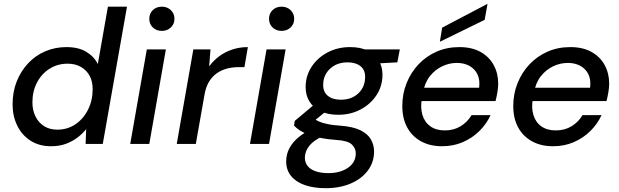

<svg xmlns="http://www.w3.org/2000/svg" viewBox="-20 -755 3249 1007"><path d="M248 12Q185 12 139.5 -17.5Q94 -47 70 -97Q46 -147 46 -207Q46 -273 67.5 -327.5Q89 -382 127.5 -423Q166 -464 217.5 -486Q269 -508 328 -508Q392 -508 433 -483Q474 -458 493 -419L546 -720H646L519 0H429L432 -78Q414 -55 387.5 -34.5Q361 -14 326.5 -1Q292 12 248 12ZM281 -75Q334 -75 376 -103.5Q418 -132 442 -180.5Q466 -229 466 -287Q466 -328 450 -357.5Q434 -387 404.5 -404Q375 -421 335 -421Q282 -421 240 -394.5Q198 -368 174 -322Q150 -276 150 -218Q150 -177 166 -144.5Q182 -112 211 -93.5Q240 -75 281 -75Z M663 0 750 -496H850L763 0ZM829 -593Q800 -593 781.5 -611Q763 -629 763 -656Q763 -684 781.5 -702Q800 -720 829 -720Q857 -720 876 -702Q895 -684 895 -656Q895 -629 876 -611Q857 -593 829 -593Z M907 0 994 -496H1084L1077 -407Q1100 -438 1130.5 -460.5Q1161 -483 1199 -495.5Q1237 -508 1280 -508L1262 -403H1234Q1201 -403 1171.5 -395.5Q1142 -388 1117.5 -371Q1093 -354 1076 -326Q1059 -298 1052 -255L1007 0Z M1291 0 1378 -496H1478L1391 0ZM1457 -593Q1428 -593 1409.5 -611Q1391 -629 1391 -656Q1391 -684 1409.5 -702Q1428 -720 1457 -720Q1485 -720 1504 -702Q1523 -684 1523 -656Q1523 -629 1504 -611Q1485 -593 1457 -593Z M1688 232Q1626 232 1579.5 216Q1533 200 1507 168.5Q1481 137 1481 92Q1481 54 1498 22Q1515 -10 1547.5 -36.5Q1580 -63 1626 -84L1673 -40Q1626 -20 1602.5 9.5Q1579 39 1579 72Q1579 97 1593.5 115.5Q1608 134 1636 143.5Q1664 153 1702 153Q1764 153 1805 125Q1846 97 1846 49Q1846 23 1825.5 3Q1805 -17 1745 -21Q1700 -24 1664.5 -31Q1629 -38 1602 -47.5Q1575 -57 1555 -69.5Q1535 -82 1522 -97L1526 -121L1638 -215L1709 -187L1589 -89L1616 -139Q1630 -130 1642.5 -123Q1655 -116 1671.5 -111Q1688 -106 1710 -102Q1732 -98 1764 -96Q1831 -91 1870 -72Q1909 -53 1925.5 -23.5Q1942 6 1942 39Q1942 95 1910 138.5Q1878 182 1820.5 207Q1763 232 1688 232ZM1754 -153Q1699 -153 1660.5 -172Q1622 -191 1602.5 -223.5Q1583 -256 1583 -298Q1583 -357 1614 -404.5Q1645 -452 1698 -480Q1751 -508 1816 -508Q1872 -508 1909.5 -489Q1947 -470 1966.5 -437.5Q1986 -405 1986 -364Q1986 -304 1955 -256.5Q1924 -209 1871.5 -181Q1819 -153 1754 -153ZM1768 -232Q1824 -232 1859.5 -265.5Q1895 -299 1895 -352Q1895 -389 1870 -408.5Q1845 -428 1803 -428Q1747 -428 1711 -394.5Q1675 -361 1675 -309Q1675 -272 1700 -252Q1725 -232 1768 -232ZM1882 -418 1871 -496H2077L2064 -428Z M2298 12Q2235 12 2188 -14Q2141 -40 2115.5 -87Q2090 -134 2090 -199Q2090 -263 2112.5 -319Q2135 -375 2175 -417.5Q2215 -460 2269.5 -484Q2324 -508 2389 -508Q2455 -508 2500.5 -482.5Q2546 -457 2569.5 -413.5Q2593 -370 2593 -316Q2593 -295 2588.5 -269.5Q2584 -244 2579 -225H2166L2178 -295H2493Q2498 -337 2484 -365.5Q2470 -394 2442 -409.5Q2414 -425 2376 -425Q2336 -425 2298.5 -407Q2261 -389 2234 -354.5Q2207 -320 2198 -267L2193 -239Q2184 -191 2195.5 -152.5Q2207 -114 2237 -92.5Q2267 -71 2313 -71Q2360 -71 2396 -93Q2432 -115 2453 -151H2553Q2531 -104 2494 -67.5Q2457 -31 2407.5 -9.5Q2358 12 2298 12ZM2287 -536 2299 -610 2537 -735 2522 -651Z M2880 12Q2817 12 2770 -14Q2723 -40 2697.5 -87Q2672 -134 2672 -199Q2672 -263 2694.5 -319Q2717 -375 2757 -417.5Q2797 -460 2851.5 -484Q2906 -508 2971 -508Q3037 -508 3082.5 -482.5Q3128 -457 3151.5 -413.5Q3175 -370 3175 -316Q3175 -295 3170.5 -269.5Q3166 -244 3161 -225H2748L2760 -295H3075Q3080 -337 3066 -365.5Q3052 -394 3024 -409.5Q2996 -425 2958 -425Q2918 -425 2880.5 -407Q2843 -389 2816 -354.5Q2789 -320 2780 -267L2775 -239Q2766 -191 2777.5 -152.5Q2789 -114 2819 -92.5Q2849 -71 2895 -71Q2942 -71 2978 -93Q3014 -115 3035 -151H3135Q3113 -104 3076 -67.5Q3039 -31 2989.5 -9.5Q2940 12 2880 12Z"/></svg>

Font: DM Sans 24pt Medium
Style: Italic
Weight: 500
Italic angle: -10°
Designer: Colophon Foundry, Jonny Pinhorn
Foundry: Colophon Foundry
Version: Version 4.004;gftools[0.9.30]